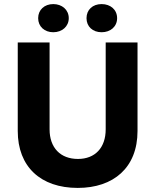

<svg xmlns="http://www.w3.org/2000/svg" viewBox="-20 -908 761 941"><path d="M241 -750C284 -750 317 -778 317 -819C317 -860 284 -888 241 -888C198 -888 167 -860 167 -819C167 -778 198 -750 241 -750ZM478 -750C522 -750 554 -778 554 -819C554 -860 522 -888 478 -888C434 -888 404 -860 404 -819C404 -778 434 -750 478 -750ZM361 13C536 13 654 -86 654 -266V-700H498V-274C498 -184 446 -129 362 -129C276 -129 223 -184 223 -274V-700H67V-266C67 -91 179 13 361 13Z"/></svg>

Font: Fixel Display Bold
Style: Bold
Weight: 700
Designer: AlfaBravo + MacPaw
Foundry: Kyrylo Tkachov, Marchela Mozhyna, Serhii Makarenko, Maria Weinstein, Zakhar Kryvoshyya
Version: Version 1.211